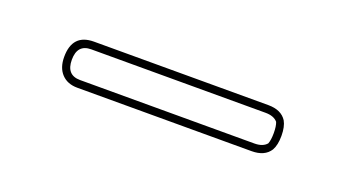

<svg xmlns="http://www.w3.org/2000/svg" viewBox="-25 46 422 235"><g transform="rotate(20 186.5 164.0)"><path d="M45 164Q45 134 73 134H300Q317 134 324 145Q328 152 328 164Q328 176 324 183Q317 194 300 194H73Q60 194 52.5 186Q45 178 45 164ZM73 184H300Q311 184 316 178Q318 173 318 164Q318 155 316 150Q311 144 300 144H73Q55 144 55 164Q55 184 73 184Z"/></g></svg>

Font: Soda Fountain
Style: Outline
Weight: 400
Version: Version 1.0